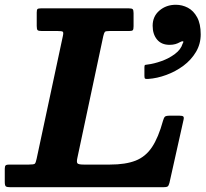

<svg xmlns="http://www.w3.org/2000/svg" viewBox="-65 -785 862 805"><path d="M575 -677Q575 -641.5 593.5 -619.2Q612 -597 646 -597Q659.5 -597 670 -600Q680.5 -603 689 -608Q697 -612.5 701.8 -612Q706.5 -611.5 700.5 -601.5Q693.5 -577.5 668.5 -558.8Q643.5 -540 611.8 -528.8Q580 -517.5 554 -514.5Q547.5 -514 544 -513Q540.5 -512 540.5 -504V-466.5Q540.5 -457 543.5 -455.2Q546.5 -453.5 556 -454Q593.5 -456.5 632.2 -470.8Q671 -485 703.8 -509.2Q736.5 -533.5 756.5 -567Q776.5 -600.5 776.5 -641Q776.5 -685 761.5 -712.5Q746.5 -740 722.8 -752.5Q699 -765 672 -765Q632 -765 603.5 -740.8Q575 -716.5 575 -677ZM-45 -22Q-45 -6.5 -40 -3.2Q-35 0 -20 0H618Q633 0 637.8 -3.2Q642.5 -6.5 645.5 -18.5L704.5 -282.5Q707 -293 703.5 -296.5Q700 -300 687.5 -300H647.5Q631 -300 626.5 -295.8Q622 -291.5 618.5 -279Q599 -208 572.2 -168Q545.5 -128 503.5 -111.5Q461.5 -95 396 -95H286Q263.5 -95 259.5 -100.5Q255.5 -106 259.5 -123.5L368 -633.5Q371.5 -648 374.8 -651.5Q378 -655 395.5 -655H477Q489.5 -655 492.2 -659Q495 -663 495 -675.5V-730Q495 -743 491.2 -746.5Q487.5 -750 475 -750H107Q95.5 -750 92.2 -747Q89 -744 89 -732.5V-676Q89 -662 92.8 -658.5Q96.5 -655 110 -655H176Q194.5 -655 198.2 -652Q202 -649 198.5 -633.5L88.5 -119Q85 -102 80.8 -98.5Q76.5 -95 56 -95H-26.5Q-37 -95 -41 -91.8Q-45 -88.5 -45 -77.5Z"/></svg>

Font: Besley
Style: Bold Italic
Weight: 700
Italic angle: -13°
Designer: Owen Earl
Foundry: indestructible type*
Version: Version 2.001